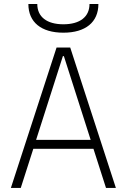

<svg xmlns="http://www.w3.org/2000/svg" viewBox="-20 -928 626 948"><path d="M33.7 0H82.5L144.5 -193.4H441.4L503.4 0H552.2L326.7 -693.4H259.3ZM158.2 -237.3 290.5 -650.9H295.4L427.7 -237.3ZM293 -766.6C402.3 -766.6 465.8 -818.4 465.8 -908.2H421.9C421.9 -844.7 374.5 -808.1 293 -808.1C211.4 -808.1 164.1 -844.7 164.1 -908.2H120.1C120.1 -818.4 183.6 -766.6 293 -766.6Z"/></svg>

Font: Cascadia Code PL ExtraLight
Style: Regular
Weight: 200
Monospace: yes
Designer: Aaron Bell
Foundry: Saja Typeworks
Version: Version 2404.023